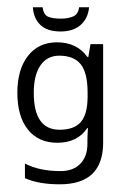

<svg xmlns="http://www.w3.org/2000/svg" viewBox="-20 -381 340 519"><path d="M134.3 -266.6Q187.5 -266.6 216.3 -227.1H218.8L224.6 -261.7H258.8V4.4Q258.8 117.2 141.6 117.2Q84 117.2 47.4 100.6V61Q85.9 81.5 144 81.5Q177.7 81.5 197 61.8Q216.3 42 216.3 7.8V-2.4Q216.3 -8.3 216.8 -19.3Q217.3 -30.3 217.8 -34.7H215.8Q189.5 4.9 134.8 4.9Q84 4.9 55.4 -30.8Q26.9 -66.4 26.9 -130.4Q26.9 -192.9 55.4 -229.7Q84 -266.6 134.3 -266.6ZM140.1 -230.5Q107.4 -230.5 89.4 -204.3Q71.3 -178.2 71.3 -129.9Q71.3 -30.3 141.1 -30.3Q180.7 -30.3 198.7 -51.5Q216.8 -72.8 216.8 -120.1V-130.4Q216.8 -184.1 198.2 -207.3Q179.7 -230.5 140.1 -230.5ZM220.7 -361.3Q218.3 -332 198.5 -314Q178.7 -295.9 143.6 -295.9Q107.4 -295.9 89.1 -313.7Q70.8 -331.5 68.8 -361.3H95.2Q97.7 -341.3 109.9 -335.9Q122.1 -330.6 144.5 -330.6Q163.6 -330.6 177.5 -336.4Q191.4 -342.3 193.8 -361.3Z"/></svg>

Font: NotoSansOldHungarianUI
Style: Regular
Weight: 400
Designer: Monotype Design Team
Foundry: Monotype Imaging Inc.
Version: Version 1001.000; ttfautohint (v1.8.4.7-5d5b)